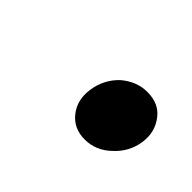

<svg xmlns="http://www.w3.org/2000/svg" viewBox="-39 -490 320 320"><g transform="rotate(45 121.5 -330.0)"><path d="M230 -330Q234 -357 218 -377Q204 -395 177 -395Q152 -395 131 -377Q111 -358 107 -330Q103 -303 118 -284Q133 -265 159 -265Q185 -265 205 -284Q226 -303 230 -330Z"/></g></svg>

Font: Unageo
Style: Medium-Italic
Weight: 500
Designer: Richard Sepsi
Foundry: Richard Sepsi
Version: Version 2.000